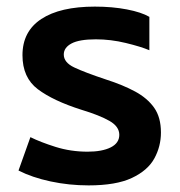

<svg xmlns="http://www.w3.org/2000/svg" viewBox="-20 -549 544 581"><path d="M248 12Q189 12 133 0Q77 -12 36 -33L72 -134Q102 -119 148 -104.5Q194 -90 245 -90Q289 -90 315 -103Q341 -116 341 -141Q341 -166 311.5 -183Q282 -200 226 -217Q141 -244 94.5 -279Q48 -314 48 -382Q48 -454 105 -491.5Q162 -529 267 -529Q320 -529 364 -520.5Q408 -512 432 -498V-397Q406 -408 360.5 -419Q315 -430 270 -430Q220 -430 196.5 -417.5Q173 -405 173 -384Q173 -360 204.5 -345Q236 -330 302 -308Q352 -292 389 -272Q426 -252 446.5 -223Q467 -194 467 -148Q467 -106 447 -69.5Q427 -33 379 -10.5Q331 12 248 12Z"/></svg>

Font: Noto Sans Thai UI SemBd
Style: Regular
Weight: 600
Designer: Monotype Design Team
Foundry: Monotype Imaging Inc.
Version: Version 2.000;GOOG;noto-source:20170915:90ef993387c0